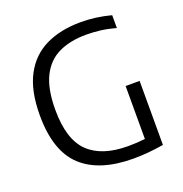

<svg xmlns="http://www.w3.org/2000/svg" viewBox="-135 -868 943 992"><g transform="rotate(-20 337.0 -372.0)"><path d="M432.5 6.5Q245 6.5 148.8 -83Q52.5 -172.5 52.5 -368.5Q52.5 -503 97 -587Q141.5 -671 223 -710.2Q304.5 -749.5 415.5 -749.5Q498 -749.5 581 -727.5V-657Q536 -669.5 497 -674.2Q458 -679 420 -679Q332 -679 268.8 -649Q205.5 -619 171.5 -551Q137.5 -483 137.5 -368.5Q137.5 -205.5 210.5 -134.5Q283.5 -63.5 427.5 -63.5Q478 -63.5 521 -69V-360H598V-8Q551 -0.5 512 3Q473 6.5 432.5 6.5Z"/></g></svg>

Font: Encode Sans
Style: Regular
Weight: 400
Designer: Multiple Designers
Foundry: Impallari Type
Version: Version 3.002; ttfautohint (v1.8.3) -l 8 -r 50 -G 200 -x 14 